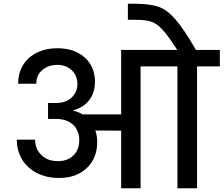

<svg xmlns="http://www.w3.org/2000/svg" viewBox="-20 -1007 1196 1027"><path d="M1156 -740V-652H1034V0H929V-652H732V0H628V-308L490 -309Q500 -280 500 -248Q500 -161 444 -108Q388 -55 296 -55Q230 -55 178.5 -81Q127 -107 98.5 -153.5Q70 -200 70 -260H168Q168 -210 201.5 -177.5Q235 -145 289 -145Q342 -145 373 -176Q404 -207 404 -258Q404 -287 393 -309H391V-314Q359 -371 278 -371H237V-456H278Q333 -456 363.5 -485.5Q394 -515 394 -556Q394 -603 363.5 -631.5Q333 -660 287 -660Q239 -660 206.5 -632.5Q174 -605 174 -559H77Q77 -616 103.5 -659Q130 -702 178 -725.5Q226 -749 287 -749Q377 -749 432.5 -700Q488 -651 488 -570Q488 -513 458 -472.5Q428 -432 371 -417V-415Q399 -409 423 -395H628V-740H928Q880 -815 849.5 -848Q819 -881 789.5 -891Q760 -901 709 -901H664V-987H707Q783 -986 827.5 -971Q872 -956 917.5 -904.5Q963 -853 1028 -740Z"/></svg>

Font: Poppins Medium A&M
Style: Regular
Weight: 500
Designer: Ninad Kale (Devanagari), Jonny Pinhorn (Latin)
Foundry: Indian Type Foundry
Version: 4.004